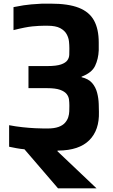

<svg xmlns="http://www.w3.org/2000/svg" viewBox="-20 -859 617 1052"><path d="M298 173 114 -41Q92 -43 70.5 -47Q49 -51 30 -55V-173Q66 -166 103.5 -162Q141 -158 172.5 -156.5Q204 -155 221 -155H240Q277 -155 300.5 -163.5Q324 -172 336.5 -186.5Q349 -201 354 -217Q359 -233 359.5 -249Q360 -265 360 -276V-283Q360 -298 358 -314Q356 -330 345 -344Q334 -358 309 -367Q284 -376 238 -376H136V-497H238Q289 -497 314.5 -506Q340 -515 349.5 -529Q359 -543 359.5 -559Q360 -575 360 -589V-596Q360 -611 358 -631.5Q356 -652 345 -672Q334 -692 309.5 -705Q285 -718 240 -718H221Q196 -718 158.5 -714.5Q121 -711 54 -694V-820Q89 -827 109.5 -830Q130 -833 151.5 -835Q173 -837 211 -839H258Q354 -839 411.5 -816.5Q469 -794 495 -747Q521 -700 521 -626V-583Q519 -536 501 -498Q483 -460 427 -439V-436Q465 -427 484.5 -404.5Q504 -382 512 -351.5Q520 -321 521 -289L522 -246Q525 -146 469 -90.5Q413 -35 300 -34Q299 -34 299 -34Q299 -34 298 -34Q297 -34 296.5 -34Q296 -34 295 -34V-30L509 173Z"/></svg>

Font: Matangi Black
Style: Regular
Weight: 900
Designer: Prashant Pant
Foundry: The Graphic Ant
Version: Version 3.002